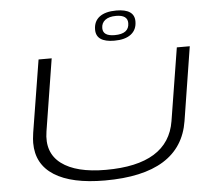

<svg xmlns="http://www.w3.org/2000/svg" viewBox="-61 -1002 1190 1079"><g transform="rotate(-5 534.0 -463.0)"><path d="M488 10Q301 10 202.5 -52.5Q104 -115 104 -235Q104 -245 105 -257.5Q106 -270 109 -292L175 -700H249L184 -293Q165 -174 248 -111.5Q331 -49 498 -49Q850 -49 889 -290L955 -700H1028L962 -284Q915 10 488 10ZM609 -768Q506 -768 506 -839Q506 -886 539 -911Q572 -936 634 -936Q736 -936 736 -866Q736 -819 703 -793.5Q670 -768 609 -768ZM613 -799Q695 -799 695 -860Q695 -906 630 -906Q590 -906 568.5 -889.5Q547 -873 547 -844Q547 -799 613 -799Z"/></g></svg>

Font: Georama ExtraExtended Light
Style: Italic
Weight: 300
Width: 8
Italic angle: -9°
Designer: Jean-Baptiste Levee
Foundry: Production Type
Version: Version 1.000